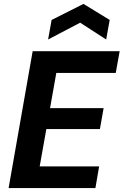

<svg xmlns="http://www.w3.org/2000/svg" viewBox="-20 -962 632 982"><path d="M24 0 147 -700H592L572 -589H268L236 -409H510L491 -302H217L183 -111H487L468 0ZM226 -760 244 -860 407 -942 541 -860 523 -760 390 -846Z"/></svg>

Font: DM Sans 17pt ExtraBold
Style: Italic
Weight: 800
Italic angle: -10°
Version: Version 4.004;gftools[0.9.30]